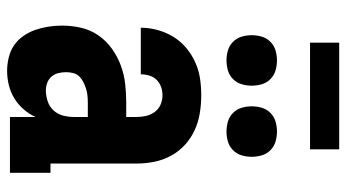

<svg xmlns="http://www.w3.org/2000/svg" viewBox="-237 -729 974 540"><g transform="rotate(90 250.0 -459.0)"><path d="M179 8Q161 8 142 3.5Q123 -1 107.5 -11.5Q92 -22 81 -38Q70 -54 64 -71.5Q58 -89 55 -108Q52 -127 52 -146Q52 -173 58 -199.5Q64 -226 79 -248Q94 -270 116 -286Q138 -302 163.5 -311.5Q189 -321 215.5 -324Q242 -327 269 -327H309V-356Q309 -370 306 -383Q303 -396 295 -407Q287 -418 274.5 -423.5Q262 -429 248 -429Q236 -429 224.5 -425Q213 -421 204.5 -412.5Q196 -404 192.5 -392Q189 -380 189 -368H58Q58 -392 64.5 -415.5Q71 -439 83.5 -459.5Q96 -480 114.5 -495.5Q133 -511 155 -521Q177 -531 200.5 -534.5Q224 -538 248 -538Q273 -538 298 -534Q323 -530 346 -519.5Q369 -509 387.5 -492Q406 -475 418 -453Q430 -431 435 -406Q440 -381 440 -356V-114H466V0H309V-72Q301 -54 287.5 -38.5Q274 -23 257 -12.5Q240 -2 220 3Q200 8 179 8ZM234 -101Q249 -101 264.5 -106Q280 -111 290.5 -122.5Q301 -134 305 -149Q309 -164 309 -180V-219H269Q259 -219 249 -218Q239 -217 229.5 -214Q220 -211 211 -206.5Q202 -202 195 -195Q188 -188 185.5 -178Q183 -168 183 -158Q183 -147 185.5 -136.5Q188 -126 195 -117.5Q202 -109 212.5 -105Q223 -101 234 -101ZM350 -609Q336 -609 322 -613Q308 -617 297.5 -627.5Q287 -638 283 -652Q279 -666 279 -680Q279 -694 283 -708Q287 -722 297.5 -732.5Q308 -743 322 -747Q336 -751 350 -751Q364 -751 378 -747Q392 -743 402.5 -732.5Q413 -722 417 -708Q421 -694 421 -680Q421 -666 417 -652Q413 -638 402.5 -627.5Q392 -617 378 -613Q364 -609 350 -609ZM150 -609Q136 -609 122 -613Q108 -617 97.5 -627.5Q87 -638 83 -652Q79 -666 79 -680Q79 -694 83 -708Q87 -722 97.5 -732.5Q108 -743 122 -747Q136 -751 150 -751Q164 -751 178 -747Q192 -743 202.5 -732.5Q213 -722 217 -708Q221 -694 221 -680Q221 -666 217 -652Q213 -638 202.5 -627.5Q192 -617 178 -613Q164 -609 150 -609ZM100 -844V-926H400V-844Z"/></g></svg>

Font: Iosevka Slab Heavy
Style: Regular
Weight: 900
Monospace: yes
Designer: Belleve Invis
Foundry: Belleve Invis
Version: Version 11.1.0; ttfautohint (v1.8.3)